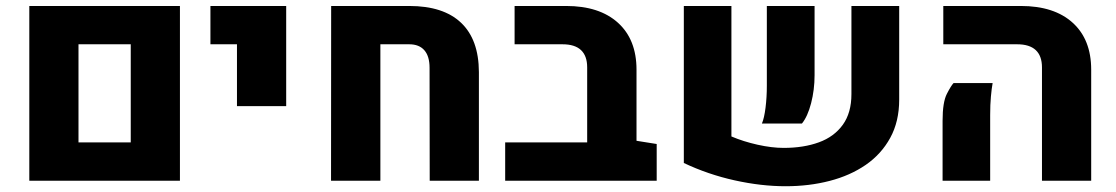

<svg xmlns="http://www.w3.org/2000/svg" viewBox="-20 -608 3755 646"><path d="M78.6 0V-587.9H585.4V0ZM244.1 -128.9H419.9V-459H244.1Z M777.3 -251V-459H688V-587.9H942.9V-251Z M1093.8 0 1094.2 -587.9H1356.9Q1471.7 -587.9 1531.2 -531.5Q1590.8 -475.1 1591.3 -365.7V0H1425.8L1425.3 -379.9Q1425.3 -418.9 1407.7 -439Q1390.1 -459 1356.9 -459H1259.8V0Z M1679.7 0V-128.9H1955.6L2121.6 -134.3L2189.5 -123.5V0ZM1955.6 -38.6V-381.3Q1955.6 -419.9 1934.8 -439.5Q1914.1 -459 1872.6 -459H1711.4V-587.9H1884.8Q1996.6 -587.9 2059.1 -531.5Q2121.6 -475.1 2121.6 -373.5V-38.6Z M2440.9 -587.9V-148.9Q2481 -131.8 2528.8 -121.1Q2576.7 -110.4 2616.7 -110.4Q2684.1 -110.4 2735.4 -129.2Q2786.6 -147.9 2815.7 -188.2Q2844.7 -228.5 2844.7 -291.5V-587.9H3005.4V-272.9Q3005.4 -199.2 2975.3 -144.3Q2945.3 -89.4 2892.8 -53.2Q2840.3 -17.1 2771.2 0.7Q2702.1 18.6 2623.5 18.6Q2541 18.6 2451.7 -1.2Q2362.3 -21 2280.8 -59.6V-587.9ZM2543.5 -192.4Q2551.3 -210.4 2555.7 -245.6Q2560.1 -280.8 2560.1 -319.3V-587.9H2720.7V-355Q2720.7 -305.7 2709 -260.7Q2697.3 -215.8 2678.2 -192.4Z M3485.8 0V-381.3Q3485.8 -419.9 3464.8 -439.5Q3443.8 -459 3402.3 -459H3153.8V-587.9H3414.6Q3526.9 -587.9 3589.1 -531.5Q3651.4 -475.1 3651.4 -373.5V0ZM3151.4 0V-201.7Q3151.4 -264.2 3165.8 -292.2Q3180.2 -320.3 3188.5 -328.6H3319.8Q3316.4 -310.1 3314 -283.2Q3311.5 -256.3 3311.5 -220.2V0Z"/></svg>

Font: Heebo ExtraBold
Style: Regular
Weight: 800
Designer: Oded Ezer
Foundry: Ezer Type House
Version: Version 3.100